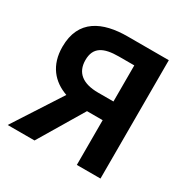

<svg xmlns="http://www.w3.org/2000/svg" viewBox="-166 -891 1022 1041"><g transform="rotate(30 344.5 -370.5)"><path d="M354 -397C258 -397 206 -437 206 -516C206 -596 258 -623 354 -623H450V-397ZM17 0H185L352 -280H450V0H598V-741H341C185 -741 62 -686 62 -516C62 -400 123 -331 211 -300Z"/></g></svg>

Font: Noto Sans CJK SC
Style: Bold
Weight: 700
Designer: Ryoko NISHIZUKA 西塚涼子 (kana, bopomofo & ideographs); Paul D. Hunt (Latin, Greek & Cyrillic); Sandoll Communications 산돌커뮤니
Foundry: Adobe
Version: Version 2.004;hotconv 1.0.118;makeotfexe 2.5.65603